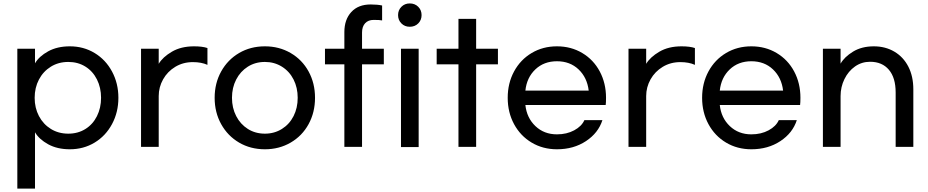

<svg xmlns="http://www.w3.org/2000/svg" viewBox="-20 -773 5408 1119"><path d="M184 -2V326H81V-489H184V-404Q208 -445 261 -474Q314 -503 387 -503Q467 -503 531.5 -464Q596 -425 633 -356Q670 -287 670 -203Q670 -119 633 -50Q596 19 531.5 58Q467 97 387 97Q314 97 261 68Q208 39 184 -2ZM569 -203Q569 -262 545 -310Q521 -358 477.5 -385Q434 -412 378 -412Q321 -412 276.5 -384.5Q232 -357 207 -309.5Q182 -262 182 -203Q182 -144 207 -96.5Q232 -49 276.5 -21.5Q321 6 378 6Q434 6 477.5 -21Q521 -48 545 -96Q569 -144 569 -203Z M905 -489V-401Q928 -440 981.5 -471.5Q1035 -503 1111 -503Q1160 -503 1189 -493V-395Q1154 -411 1104 -411Q1047 -411 1001.5 -383.5Q956 -356 930.5 -310.5Q905 -265 905 -213V83H802V-489Z M1816 -203Q1816 -118 1778.5 -49.5Q1741 19 1674 58Q1607 97 1524 97Q1440 97 1373.5 58Q1307 19 1269 -49.5Q1231 -118 1231 -203Q1231 -288 1269 -356.5Q1307 -425 1373.5 -464Q1440 -503 1524 -503Q1607 -503 1674 -464Q1741 -425 1778.5 -356.5Q1816 -288 1816 -203ZM1332 -203Q1332 -144 1356.5 -96.5Q1381 -49 1424.5 -21.5Q1468 6 1524 6Q1579 6 1623 -21.5Q1667 -49 1691 -96.5Q1715 -144 1715 -203Q1715 -262 1691 -309.5Q1667 -357 1623 -384.5Q1579 -412 1524 -412Q1468 -412 1424.5 -384.5Q1381 -357 1356.5 -309.5Q1332 -262 1332 -203Z M2217 -398H2090V83H1987V-398H1874V-489H1987V-586Q1987 -659 2027.5 -703Q2068 -747 2140 -747Q2180 -747 2207 -741V-654Q2193 -657 2158 -657Q2126 -657 2108 -637.5Q2090 -618 2090 -583V-489H2217Z M2437 -685Q2437 -656 2417.5 -636.5Q2398 -617 2368 -617Q2339 -617 2319.5 -636.5Q2300 -656 2300 -685Q2300 -714 2319.5 -733.5Q2339 -753 2368 -753Q2398 -753 2417.5 -733.5Q2437 -714 2437 -685ZM2317 84V-489H2420V84Z M2882 -398H2755V83H2652V-398H2525V-489H2652V-663H2755V-489H2882Z M2939 -203Q2939 -288 2976 -356.5Q3013 -425 3078.5 -464Q3144 -503 3226 -503Q3308 -503 3373.5 -464Q3439 -425 3475.5 -356.5Q3512 -288 3512 -203Q3512 -175 3510 -161H3042Q3050 -86 3100.5 -38Q3151 10 3226 10Q3283 10 3326.5 -13.5Q3370 -37 3386 -73H3491Q3467 2 3395 49.5Q3323 97 3226 97Q3144 97 3078.5 58Q3013 19 2976 -49.5Q2939 -118 2939 -203ZM3226 -416Q3150 -416 3100 -368.5Q3050 -321 3042 -245H3411Q3402 -321 3352 -368.5Q3302 -416 3226 -416Z M3746 -489V-401Q3769 -440 3822.5 -471.5Q3876 -503 3952 -503Q4001 -503 4030 -493V-395Q3995 -411 3945 -411Q3888 -411 3842.5 -383.5Q3797 -356 3771.5 -310.5Q3746 -265 3746 -213V83H3643V-489Z M4072 -203Q4072 -288 4109 -356.5Q4146 -425 4211.5 -464Q4277 -503 4359 -503Q4441 -503 4506.5 -464Q4572 -425 4608.5 -356.5Q4645 -288 4645 -203Q4645 -175 4643 -161H4175Q4183 -86 4233.5 -38Q4284 10 4359 10Q4416 10 4459.5 -13.5Q4503 -37 4519 -73H4624Q4600 2 4528 49.5Q4456 97 4359 97Q4277 97 4211.5 58Q4146 19 4109 -49.5Q4072 -118 4072 -203ZM4359 -416Q4283 -416 4233 -368.5Q4183 -321 4175 -245H4544Q4535 -321 4485 -368.5Q4435 -416 4359 -416Z M4879 -489V-402Q4901 -441 4951.5 -472Q5002 -503 5073 -503Q5140 -503 5192.5 -472Q5245 -441 5274 -384.5Q5303 -328 5303 -252V83H5200V-234Q5200 -320 5160.5 -366.5Q5121 -413 5051 -413Q5002 -413 4963 -385.5Q4924 -358 4901.5 -312Q4879 -266 4879 -213V83H4776V-489Z"/></svg>

Font: Gmarket Sans TTF Medium
Style: Regular
Weight: 500
Designer: Creative Director : Sungho Lee; Art Director : Kiwoong Choi; Project Manager : Sori Yang, Jongwook Yoon; Font Designer :
Foundry: Sandoll Inc.
Version: Version 1.000;hotconv 1.0.109;makeotfexe 2.5.65596